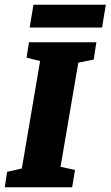

<svg xmlns="http://www.w3.org/2000/svg" viewBox="-39 -789 466 809"><path d="M291 -525 216 -86 277 -73 265 0H-19L-9 -65L53 -79L130 -532L73 -546L83 -611H367L356 -538ZM102 -769H407L391 -673H86Z"/></svg>

Font: Grenze ExtraBold
Style: Italic
Weight: 800
Italic angle: -10°
Designer: Renata Polastri
Foundry: Omnibus-Type
Version: Version 1.002; ttfautohint (v1.8)